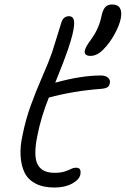

<svg xmlns="http://www.w3.org/2000/svg" viewBox="-20 -857 564 862"><path d="M386.2 -606Q372.1 -606 365.2 -612.3Q358.4 -618.7 360.8 -629.9Q363.3 -640.1 369.4 -650.9Q375.5 -661.6 393.1 -686Q424.8 -731 436 -786.1Q441.4 -812.5 452.4 -824.7Q463.4 -836.9 482.9 -836.9Q534.2 -836.9 522 -772.9Q515.6 -742.2 493.9 -702.6Q472.2 -663.1 442.9 -633.8Q415 -606 386.2 -606ZM224.1 -15.1Q173.3 -15.1 139.4 -33Q105.5 -50.8 90.3 -82Q75.2 -113.3 72.5 -156.2Q69.8 -199.2 81.1 -250Q95.2 -320.8 118.9 -385.7Q142.6 -450.7 171.4 -516.4Q200.2 -582 213.9 -622.1Q225.1 -657.2 238 -699.5Q251 -741.7 255.9 -756.8Q264.6 -784.2 290 -784.2Q302.7 -784.2 308.3 -774.7Q314 -765.1 312.7 -745.8Q311.5 -726.6 304.7 -699.5Q297.9 -672.4 285.2 -634.8Q270.5 -590.8 228 -485.8Q344.7 -518.1 433.1 -518.1Q453.6 -518.1 464.8 -508.3Q476.1 -498.5 473.1 -483.9Q471.2 -470.7 461.9 -465.1Q452.6 -459.5 433.1 -458Q309.1 -448.7 199.2 -418.9Q163.6 -330.6 147 -244.1Q129.4 -155.3 149.2 -118.2Q168.9 -81.1 225.1 -81.1Q252.4 -81.1 270 -86.9Q287.6 -92.8 298.8 -98.4Q310.1 -104 321.8 -104Q334.5 -104 338.9 -96.7Q343.3 -89.4 340.8 -73.2Q335.9 -50.3 303.7 -32.7Q271.5 -15.1 224.1 -15.1Z"/></svg>

Font: Shantell Sans Irregular Bouncy
Style: Italic
Weight: 300
Italic angle: -11.31°
Designer: Stephen Nixon, Anya Danilova, Shantell Martin
Foundry: Arrow Type
Version: Version 1.006;[9816181b4]